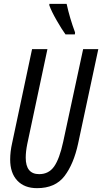

<svg xmlns="http://www.w3.org/2000/svg" viewBox="-20 -970 532 1000"><path d="M370 -791 371 -801Q343 -876 327 -950H237V-942Q248 -911 275 -864Q302 -817 321 -791ZM387 -223 492 -714H413L309 -231Q290 -143 262 -103Q234 -63 184 -63Q114 -63 114 -149Q114 -180 122 -220L227 -714H147L43 -224Q33 -180 33 -139Q33 -69 70 -29.5Q107 10 173 10Q268 10 316 -53Q364 -116 387 -223Z"/></svg>

Font: Noto Sans Display Condensed
Style: Italic
Weight: 400
Width: 3
Designer: Monotype Design team
Foundry: Monotype Imaging Inc.
Version: 1.000